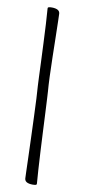

<svg xmlns="http://www.w3.org/2000/svg" viewBox="-58 -711 406 909"><g transform="rotate(5 145.0 -256.0)"><path d="M141 166Q132 166 124 164.5Q116 163 109.5 160Q103 157 99.5 152Q96 147 96 140Q96 137 97.5 109.5Q99 82 101.5 39Q104 -4 106.5 -54.5Q109 -105 111.5 -154Q114 -203 115.5 -242.5Q117 -282 117 -303Q117 -310 118.5 -340Q120 -370 122 -414Q124 -458 126 -506Q128 -554 129.5 -598Q131 -642 131 -671Q131 -675 133.5 -676.5Q136 -678 143 -678H144Q152 -678 160 -676.5Q168 -675 174.5 -672Q181 -669 184.5 -664Q188 -659 188 -652Q188 -648 186 -617Q184 -586 181 -540Q178 -494 174.5 -443.5Q171 -393 169 -349.5Q167 -306 167 -281Q167 -275 166 -247Q165 -219 163.5 -178Q162 -137 160 -89Q158 -41 156.5 6.5Q155 54 154 94Q153 134 153 159Q153 163 150.5 164.5Q148 166 141 166Z"/></g></svg>

Font: Briem Hand Thin
Style: Regular
Weight: 100
Designer: Gunnlaugur SE Briem, Eben Sorkin
Foundry: Sorkin Type Co.
Version: Version 1.003